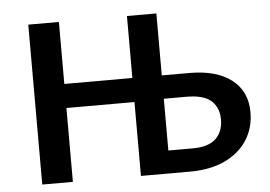

<svg xmlns="http://www.w3.org/2000/svg" viewBox="-48 -722 1107 787"><g transform="rotate(-5 505.0 -329.0)"><path d="M501 0V-658H622V-94H723Q787 -94 817.5 -123Q848 -152 848 -202Q848 -250 817.5 -278.5Q787 -307 714 -307H580V-403H736Q847 -403 909 -355Q971 -307 971 -222Q971 -156 938.5 -106Q906 -56 846 -28Q786 0 703 0ZM95 0V-658H221V0ZM134 -304V-403H588V-304Z"/></g></svg>

Font: Ysabeau
Style: Bold
Weight: 700
Designer: Christian Thalmann (Catharsis Fonts)
Version: Version 2.000;gftools[0.9.27.dev2+g8671c4b]